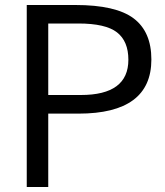

<svg xmlns="http://www.w3.org/2000/svg" viewBox="-20 -748 660 768"><path d="M87 0V-728H281.5Q443.5 -728 514.5 -674.5Q585.5 -621 585.5 -510Q585.5 -293.5 294 -293.5H173V0ZM173 -368H303.5Q493.5 -368 493.5 -509Q493.5 -583 448 -618.5Q402.5 -654 293.5 -654H173Z"/></svg>

Font: Mooli
Style: Regular
Weight: 400
Designer: Vernon Adams
Foundry: Vernon Adams
Version: Version 1.000; ttfautohint (v1.8.4.7-5d5b);gftools[0.9.33]